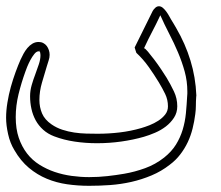

<svg xmlns="http://www.w3.org/2000/svg" viewBox="-20 -311 708 614"><path d="M607.4 -1Q606.4 13.2 606.4 26.6Q606.4 40 604.5 53.7Q601.6 77.1 595.9 99.9Q590.3 122.6 580.6 143.3Q570.8 164.1 556.6 182.6Q542.5 201.2 522.9 215.8Q496.1 236.8 464.6 250Q433.1 263.2 399.7 270.8Q366.2 278.3 332 280.8Q297.9 283.2 264.6 283.2Q229 283.2 194.8 278.3Q160.6 273.4 129.9 260.7Q99.1 248 72.5 225.8Q45.9 203.6 25.9 168.9Q12.2 146.5 5.9 117.9Q-0.5 89.4 -0.5 65.4Q-0.5 42.5 3.7 17.1Q7.8 -8.3 14.6 -33Q21.5 -57.6 29.8 -80.3Q38.1 -103 45.9 -120.6Q49.8 -129.4 55.2 -139.2Q60.5 -148.9 67.6 -157.5Q74.7 -166 83.7 -171.4Q92.8 -176.8 103.5 -176.8Q111.8 -176.8 118.4 -173.3Q125 -169.9 129.4 -164.1Q133.8 -158.2 136.2 -150.9Q138.7 -143.6 138.7 -135.7Q138.7 -126.5 135.5 -117.4Q132.3 -108.4 129.9 -99.6Q122.6 -75.2 114.3 -47.1Q106 -19 106 8.8Q106 31.7 114.5 51.8Q123 71.8 145 86.9Q160.6 97.7 179.2 103.8Q197.8 109.9 217.3 112.8Q236.8 115.7 256.1 116.2Q275.4 116.7 292 116.7Q327.6 116.7 362.8 112.5Q397.9 108.4 431.6 98.6Q443.4 95.2 458.3 89.4Q473.1 83.5 486.3 75Q499.5 66.4 508.3 55.2Q517.1 43.9 517.1 29.3Q517.1 7.8 508.1 -10.7Q499 -29.3 487.8 -47.9Q472.7 -72.8 455.3 -97.2Q438 -121.6 416 -142.1Q414.6 -146 413.3 -150.4Q412.1 -154.8 410.6 -159.2L468.3 -275.9Q471.2 -281.2 476.6 -286.1Q481.9 -291 488.3 -291Q495.1 -291 501.2 -285.6Q507.3 -280.3 512.2 -273.4Q517.1 -266.6 521 -259.5Q524.9 -252.4 526.9 -249Q531.2 -242.2 535.4 -235.1Q539.6 -228 543.5 -221.2Q572.8 -170.9 589.1 -117.4Q605.5 -64 607.9 -5.9ZM578.6 -4.4Q579.1 -8.3 579.1 -11.5Q579.1 -14.6 579.1 -18.6Q579.1 -51.3 570.6 -82.3Q562 -113.3 549.3 -143.3Q536.6 -173.3 521.2 -202.9Q505.9 -232.4 492.7 -262.2Q484.4 -244.6 478.3 -232.4Q472.2 -220.2 466.3 -209Q460.4 -197.8 454.3 -185.5Q448.2 -173.3 439.9 -155.3Q439.9 -156.7 440.9 -156.7Q443.8 -156.7 453.1 -145.8Q462.4 -134.8 473.6 -119.9Q484.9 -105 495.6 -88.9Q506.3 -72.8 512.7 -62.5Q525.9 -40.5 536.4 -18.3Q546.9 3.9 546.9 28.8Q546.9 49.3 536.4 65.4Q525.9 81.5 510.3 93.5Q494.6 105.5 475.8 113.5Q457 121.6 439.9 126.5Q406.2 136.2 367.9 141.6Q329.6 147 290 147Q253.4 147 218.8 141.8Q184.1 136.7 153.3 125Q132.8 117.2 118.2 104Q103.5 90.8 94.2 74Q85 57.1 80.6 37.4Q76.2 17.6 76.2 -3.4Q76.2 -21 81.3 -38.8Q86.4 -56.6 92.8 -73.2Q99.1 -89.8 104.2 -105.5Q109.4 -121.1 109.4 -134.3Q109.4 -135.7 109.1 -138.2Q108.9 -140.6 108.4 -143.1Q107.9 -145.5 106.7 -147.5Q105.5 -149.4 104 -149.4L108.4 -145Q107.4 -145 106.4 -146Q105.5 -147 104 -147Q96.7 -147 89.8 -138.4Q83 -129.9 77.1 -118.9Q71.3 -107.9 66.9 -97.2Q62.5 -86.4 61 -81.5Q48.3 -46.4 39.3 -9.8Q30.3 26.9 30.3 63.5Q30.3 101.1 40 129.6Q49.8 158.2 66.4 179.7Q83 201.2 106 215.6Q128.9 230 154.8 238.8Q180.7 247.6 209 251.5Q237.3 255.4 265.1 255.4Q294.9 255.4 323.5 252.2Q352.1 249 377.4 244.6Q411.1 238.8 444.1 226.8Q477.1 214.8 504.9 192.9Q528.8 173.8 542.7 151.4Q556.6 128.9 564.2 103.8Q571.8 78.6 574.5 51.3Q577.1 23.9 578.6 -4.4Z"/></svg>

Font: XB Kayhan Pook
Style: Regular
Weight: 700
Designer: Behnam
Foundry: Irmug
Version: Version 7.300 2009